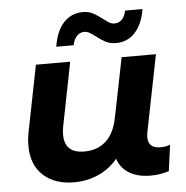

<svg xmlns="http://www.w3.org/2000/svg" viewBox="-54 -809 845 870"><g transform="rotate(-5 369.0 -374.5)"><path d="M696 -124 680 -5Q640 8 596 8Q537 8 498.5 -16Q460 -40 447 -82Q410 -37 358.5 -14.5Q307 8 249 8Q161 8 108.5 -40Q56 -88 56 -175Q56 -208 63 -240L122 -538H278L221 -250Q217 -231 217 -211Q217 -127 307 -127Q366 -127 404.5 -161.5Q443 -196 457 -265L512 -538H668L598 -187Q596 -173 596 -167Q596 -116 652 -116Q678 -116 696 -124ZM404 -642Q385 -656 375 -661.5Q365 -667 353 -667Q333 -667 319 -652Q305 -637 300 -611H221Q232 -682 267 -719.5Q302 -757 354 -757Q380 -757 399.5 -747Q419 -737 442 -719Q460 -705 470.5 -699Q481 -693 493 -693Q514 -693 527.5 -707.5Q541 -722 546 -747H625Q614 -679 579.5 -641.5Q545 -604 493 -604Q466 -604 446.5 -614Q427 -624 404 -642Z"/></g></svg>

Font: Montserrat Alternates
Style: Bold Italic
Weight: 700
Italic angle: -11.3°
Designer: Julieta Ulanovsky
Foundry: Julieta Ulanovsky
Version: Version 7.200